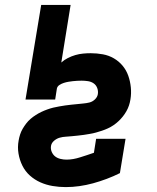

<svg xmlns="http://www.w3.org/2000/svg" viewBox="-20 -755 640 783"><path d="M248 8Q221 8 194.5 3.5Q168 -1 144.5 -11.5Q121 -22 102 -39Q83 -56 71.5 -79Q60 -102 55.5 -128.5Q51 -155 56 -182Q58 -194 62 -206.5Q66 -219 72.5 -230Q79 -241 87 -251.5Q95 -262 105 -270.5Q115 -279 126 -286Q137 -293 148.5 -298.5Q160 -304 172.5 -308.5Q185 -313 197 -316Q209 -319 221.5 -321Q234 -323 246 -325Q258 -327 270.5 -328Q283 -329 295.5 -330.5Q308 -332 320 -333Q332 -334 344.5 -337Q357 -340 367 -349.5Q377 -359 379 -371Q381 -384 376.5 -396Q372 -408 362 -415Q352 -422 339 -424Q326 -426 313 -426Q304 -426 295 -425.5Q286 -425 277 -424Q268 -423 259 -421.5Q250 -420 240.5 -417Q231 -414 222.5 -408.5Q214 -403 212 -394L205 -349H84L148 -735H268L230 -500Q242 -511 257 -518.5Q272 -526 287.5 -530.5Q303 -535 319 -536.5Q335 -538 350 -538Q375 -538 399.5 -533.5Q424 -529 444.5 -517Q465 -505 480 -487Q495 -469 503 -446.5Q511 -424 513.5 -399Q516 -374 512 -350Q510 -337 506 -325Q502 -313 495.5 -301.5Q489 -290 481 -280Q473 -270 463.5 -261Q454 -252 443 -244.5Q432 -237 420 -231.5Q408 -226 396 -222Q384 -218 371.5 -214.5Q359 -211 346.5 -209Q334 -207 322 -205Q310 -203 297.5 -202Q285 -201 272.5 -199.5Q260 -198 248 -197.5Q236 -197 223.5 -193.5Q211 -190 200.5 -181Q190 -172 188 -160Q186 -147 191 -135.5Q196 -124 205 -117Q214 -110 226.5 -107Q239 -104 251 -104Q265 -104 279 -106.5Q293 -109 307 -113.5Q321 -118 335 -122.5Q349 -127 363 -132L372 -189H492L469 -49Q443 -36 415 -25.5Q387 -15 359.5 -7.5Q332 0 304 4Q276 8 248 8Z"/></svg>

Font: Iosevka Curly Slab HvEx
Style: Italic
Weight: 900
Width: 7
Italic angle: -9°
Monospace: yes
Designer: Belleve Invis
Foundry: Belleve Invis
Version: Version 11.1.0; ttfautohint (v1.8.3)